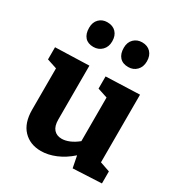

<svg xmlns="http://www.w3.org/2000/svg" viewBox="-188 -933 1014 1079"><g transform="rotate(30 319.0 -394.0)"><path d="M622 -79V-1L437 8L422 -68Q377 -28 328 -7.5Q279 13 233 13Q162 13 118.5 -32.5Q75 -78 75 -164V-432L11 -453V-532L230 -539V-189Q230 -147 248.5 -126Q267 -105 300 -105Q323 -105 349.5 -116Q376 -127 403 -149V-432L339 -453V-532L558 -540V-101ZM122 -723Q122 -759 143 -780Q164 -801 196 -801Q232 -801 252.5 -779.5Q273 -758 273 -721Q273 -685 251 -663Q229 -641 196 -641Q160 -641 141 -662.5Q122 -684 122 -723ZM347 -723Q347 -759 368.5 -780Q390 -801 422 -801Q457 -801 477.5 -779.5Q498 -758 498 -721Q498 -685 476.5 -663Q455 -641 422 -641Q386 -641 366.5 -662.5Q347 -684 347 -723Z"/></g></svg>

Font: Bitter Pro OGT
Style: Bold
Weight: 700
Designer: Sol Matas, and Bitter project Authors
Foundry: Sol Matas
Version: Version 2.110